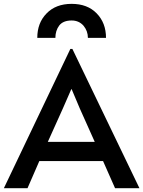

<svg xmlns="http://www.w3.org/2000/svg" viewBox="-36 -995 757 1015"><path d="M346.7 -736.3Q435.5 -551.8 701.2 0Q668.9 0 572.3 0Q556.6 -36.1 508.8 -143.6Q424.8 -143.6 171.9 -143.6Q156.2 -108.4 109.4 0Q78.1 0 -15.6 0Q72.3 -183.6 335.9 -736.3Q337.9 -736.3 342.8 -736.3Q343.8 -736.3 346.7 -736.3ZM296.9 -422.9Q277.3 -378.9 216.8 -245.1Q279.3 -245.1 464.8 -245.1Q445.3 -289.1 385.7 -421.9Q375 -447.3 342.8 -523.4Q342.8 -523.4 340.8 -523.4Q330.1 -498 296.9 -422.9ZM210 -923.8Q258.8 -974.6 342.8 -974.6Q425.8 -974.6 474.6 -924.8Q524.4 -874 524.4 -794.9Q492.2 -794.9 428.7 -794.9Q428.7 -831.1 405.3 -859.4Q380.9 -886.7 342.8 -886.7Q297.9 -886.7 277.3 -860.4Q256.8 -833 256.8 -794.9Q224.6 -794.9 161.1 -794.9Q161.1 -874 210 -923.8Z"/></svg>

Font: Alata=Ham
Style: Regular
Weight: 400
Designer: Spyros Zevelakis, Eben Sorkin
Version: Version 1.004